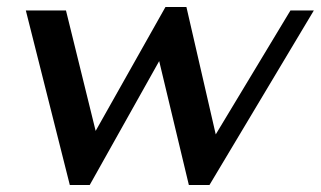

<svg xmlns="http://www.w3.org/2000/svg" viewBox="-20 -520 919 550"><path d="M54 -490H169L254 -145L454 -500H514L598 -135L812 -490H879L580 10H521L436 -345L237 10H180Z"/></svg>

Font: Fahkwang Medium
Style: Italic
Weight: 500
Italic angle: -10°
Version: Version 1.000; ttfautohint (v1.6)